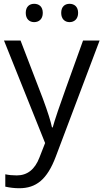

<svg xmlns="http://www.w3.org/2000/svg" viewBox="-20 -748 544 1008"><path d="M115.2 -680.2C115.2 -713.9 135.3 -728 159.2 -728C184.1 -728 204.6 -713.9 204.6 -680.2C204.6 -647.5 184.1 -631.8 159.2 -631.8C135.3 -631.8 115.2 -647.5 115.2 -680.2ZM301.3 -680.2C301.3 -713.9 321.3 -728 345.2 -728C369.1 -728 390.1 -713.9 390.1 -680.2C390.1 -647.5 369.1 -631.8 345.2 -631.8C321.3 -631.8 301.3 -647.5 301.3 -680.2ZM216.8 2.9 1 -535.2H87.9L205.1 -230C231 -160.2 246.6 -109.9 252.9 -79.1H256.8C261.2 -95.7 270 -124 283.7 -164.6C296.9 -204.6 341.3 -328.1 416 -535.2H502.9L272.9 74.2C227.5 194.8 169.4 240.2 81.1 240.2C56.2 240.2 31.7 237.3 7.8 231.9V167C25.9 170.9 45.9 172.9 67.9 172.9C123.5 172.9 163.1 141.6 187 79.1Z"/></svg>

Font: OpenSansEmoji
Style: Regular
Weight: 400
Foundry: MorbZ
Version: Version 1.000;PS 001.000;hotconv 1.0.70;makeotf.lib2.5.58329